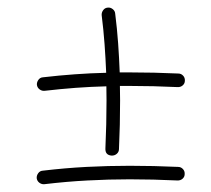

<svg xmlns="http://www.w3.org/2000/svg" viewBox="-20 -533 546 498"><path d="M75.7 -313Q75.2 -319.8 79.6 -325.9Q84 -332 91.3 -332.5Q133.3 -337.4 174.1 -340.3Q214.8 -343.3 255.4 -344.2Q253.9 -381.3 251.2 -418.5Q248.5 -455.6 243.7 -493.7Q243.2 -500.5 247.6 -506.6Q252 -512.7 259.3 -513.2Q266.1 -514.2 272.2 -509.5Q278.3 -504.9 278.8 -497.6Q283.7 -458.5 286.4 -420.7Q289.1 -382.8 290.5 -345.2Q303.2 -345.2 316.9 -345.2Q379.4 -345.2 442.4 -342.3Q449.7 -342.3 454.8 -336.9Q460 -331.5 459.5 -323.7Q459.5 -316.4 453.9 -311.5Q448.2 -306.6 440.4 -307.1Q377.4 -310.1 316.9 -310.1Q303.7 -310.1 291 -310.1Q291.5 -291.5 291.5 -272Q291.5 -209.5 288.6 -146.5Q288.6 -139.2 283.2 -134.3Q277.8 -129.4 270 -129.4Q252.4 -130.4 253.4 -148.4Q256.3 -211.4 256.3 -272Q256.3 -291 255.9 -309.1Q216.3 -308.1 176.5 -305.2Q136.7 -302.2 95.2 -297.4Q88.4 -296.9 82.5 -301.3Q76.7 -305.7 75.7 -313ZM75.2 -70.8Q74.7 -77.6 79.1 -83.7Q83.5 -89.8 90.8 -90.3Q148.9 -97.2 204.6 -100.1Q260.3 -103 316.4 -103Q378.9 -103 441.9 -100.1Q449.2 -100.1 454.3 -94.7Q459.5 -89.4 459 -81.5Q459 -74.2 453.4 -69.3Q447.8 -64.5 439.9 -64.9Q377 -67.9 316.4 -67.9Q261.7 -67.9 206.8 -64.9Q151.9 -62 94.7 -55.2Q87.9 -54.7 82 -59.1Q76.2 -63.5 75.2 -70.8Z"/></svg>

Font: Mikhak ExtraLight
Style: Regular
Weight: 200
Designer: Amin Abedi
Version: Version 3.3